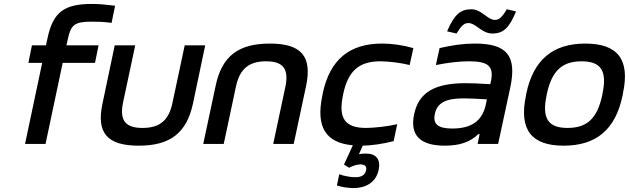

<svg xmlns="http://www.w3.org/2000/svg" viewBox="-20 -730 3190 974"><path d="M442 -620C475 -620 502 -620 546 -614L564 -701C513 -707 482 -710 447 -710C307 -710 249 -670 221 -536L213 -500H142L124 -411H194L107 0H211L298 -411H462L480 -500H317L324 -531C339 -604 359 -620 442 -620Z M500 -205C468 -56 523 9 684 9C844 9 927 -56 959 -205L1021 -500H917L855 -209C837 -120 791 -81 703 -81C615 -81 586 -120 604 -209L666 -500H562Z M1074 -295 1011 0H1115L1177 -291C1196 -380 1242 -419 1330 -419C1417 -419 1446 -380 1428 -291L1366 0H1470L1533 -295C1564 -444 1509 -509 1349 -509C1188 -509 1105 -444 1074 -295Z M1617 -256 1615 -244C1582 -86 1632 -5 1770 7L1725 105L1751 121C1773 110 1792 104 1807 104C1831 104 1842 114 1837 134C1832 157 1815 169 1783 169C1761 169 1728 164 1701 154L1689 211C1717 220 1751 224 1772 224C1842 224 1888 191 1901 132C1912 78 1888 49 1836 49C1824 49 1812 50 1801 52L1820 9C1868 8 1921 0 1977 -14L1995 -100C1948 -89 1879 -81 1837 -81C1731 -81 1695 -129 1720 -247L1721 -253C1746 -371 1802 -419 1909 -419C1951 -419 2017 -411 2058 -400L2077 -486C2023 -501 1970 -509 1919 -509C1752 -509 1654 -428 1617 -256Z M2389 -509C2330 -509 2275 -501 2210 -486L2191 -400C2251 -412 2309 -419 2358 -419C2457 -419 2487 -395 2470 -315L2467 -303C2408 -307 2366 -308 2341 -308C2182 -308 2104 -259 2081 -151C2058 -43 2112 9 2237 9C2311 9 2365 -9 2407 -50H2413L2403 0H2507L2569 -288C2602 -446 2553 -509 2389 -509ZM2186 -152C2197 -207 2240 -231 2331 -231C2358 -231 2405 -229 2450 -226L2445 -202C2428 -119 2375 -78 2274 -78C2201 -78 2175 -101 2186 -152ZM2248 -571 2296 -560C2321 -601 2335 -613 2356 -613C2394 -613 2424 -560 2477 -560C2535 -560 2563 -589 2598 -672L2551 -683C2526 -641 2511 -629 2491 -629C2452 -629 2424 -683 2371 -683C2316 -683 2285 -657 2248 -571Z M2650 -256 2648 -244C2612 -73 2675 9 2839 9C3005 9 3102 -73 3138 -244L3140 -256C3177 -427 3115 -509 2949 -509C2785 -509 2686 -427 2650 -256ZM2753 -247 2754 -253C2779 -370 2831 -419 2930 -419C3030 -419 3061 -370 3036 -253L3035 -247C3010 -130 2959 -81 2859 -81C2760 -81 2728 -130 2753 -247Z"/></svg>

Font: LT Wave Text Medium Italic
Style: Regular
Weight: 500
Designer: Daniel Lyons
Version: Version 2.5 (Glyphs App)